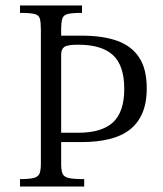

<svg xmlns="http://www.w3.org/2000/svg" viewBox="-20 -680 594 700"><path d="M53 0V-27Q88 -27 104 -31.5Q120 -36 124.5 -48Q129 -60 129 -83V-571Q129 -598 125.5 -611.5Q122 -625 106 -629Q90 -633 53 -633V-660H279V-633Q243 -633 227 -629Q211 -625 207 -611.5Q203 -598 203 -571V-550H278Q354 -550 406.5 -531.5Q459 -513 487 -471Q515 -429 515 -358Q515 -304 498.5 -266.5Q482 -229 451.5 -206Q421 -183 377 -172.5Q333 -162 278 -162H203V-83Q203 -59 208 -47Q213 -35 230.5 -31Q248 -27 287 -27V0ZM203 -196H265Q351 -196 392 -234Q433 -272 433 -356Q433 -441 392 -479Q351 -517 265 -517Q225 -517 214 -508.5Q203 -500 203 -482Z"/></svg>

Font: Frank Ruhl Libre Light
Style: Regular
Weight: 300
Designer: Yanek Iontef
Foundry: Fontef
Version: Version 6.003;gftools[0.9.30]